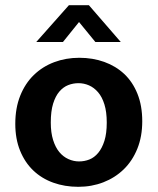

<svg xmlns="http://www.w3.org/2000/svg" viewBox="-20 -710 608 741"><path d="M529 -242Q529 -183 510 -136Q491 -89 457.5 -56.5Q424 -24 379 -6.5Q334 11 282 11Q230 11 185.5 -5Q141 -21 108.5 -52Q76 -83 57.5 -128.5Q39 -174 39 -232Q39 -293 58 -340.5Q77 -388 110.5 -420.5Q144 -453 189 -470Q234 -487 286 -487Q338 -487 382.5 -471Q427 -455 459.5 -424.5Q492 -394 510.5 -348Q529 -302 529 -242ZM392 -237Q392 -278 383 -307Q374 -336 358.5 -354Q343 -372 323.5 -380.5Q304 -389 283 -389Q262 -389 243 -381.5Q224 -374 209 -356.5Q194 -339 185 -310Q176 -281 176 -237Q176 -198 185 -169.5Q194 -141 209 -123Q224 -105 244 -96Q264 -87 285 -87Q306 -87 325 -94.5Q344 -102 359 -120Q374 -138 383 -166.5Q392 -195 392 -237ZM446 -548H348L285 -625L223 -548H120L246 -690H323Z"/></svg>

Font: Mukta Malar
Style: Bold
Weight: 700
Designer: Aadarsh Rajan, Girish Dalvi, Yashodeep Gholap
Foundry: Ek Type
Version: Version 2.538;PS 1.000;hotconv 16.6.51;makeotf.lib2.5.65220;